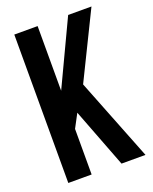

<svg xmlns="http://www.w3.org/2000/svg" viewBox="-133 -775 680 851"><g transform="rotate(-20 207.0 -350.0)"><path d="M184 -279 150 -215V0H40V-700H150V-395L294 -700H404L251 -388L404 0H291Z"/></g></svg>

Font: BebasNeueW01-Regular
Style: Regular
Weight: 400
Designer: Ryoichi Tsunekawa
Foundry: Ryoichi Tsunekawa
Version: Version 1.30